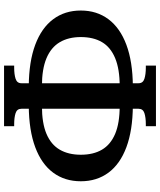

<svg xmlns="http://www.w3.org/2000/svg" viewBox="59 -829 790 948"><g transform="rotate(90 454.0 -355.0)"><path d="M391 -66V-644Q391 -666 369 -673Q347 -680 315 -680H304V-730H603V-680H593Q560 -680 538.5 -673Q517 -666 517 -644V-66Q517 -44 538.5 -37Q560 -30 593 -30H603V20H304V-30H315Q347 -30 369 -37Q391 -44 391 -66ZM405 -616V-551Q321 -551 267 -528.5Q213 -506 188 -463.5Q163 -421 163 -359Q163 -298 188.5 -255Q214 -212 267.5 -189.5Q321 -167 405 -167V-102Q284 -103 201 -134Q118 -165 75 -222.5Q32 -280 32 -359Q32 -438 75 -495.5Q118 -553 201 -584Q284 -615 405 -616ZM503 -102V-167Q588 -167 641 -189.5Q694 -212 719 -255Q744 -298 744 -359Q744 -421 719 -463.5Q694 -506 641 -528.5Q588 -551 503 -551V-616Q624 -615 707 -584Q790 -553 832.5 -495.5Q875 -438 875 -359Q875 -280 832.5 -222.5Q790 -165 707 -134Q624 -103 503 -102Z"/></g></svg>

Font: Roboto Serif 36pt Medium
Style: Regular
Weight: 500
Designer: Greg Gazdowicz
Foundry: Commercial Type
Version: Version 1.008